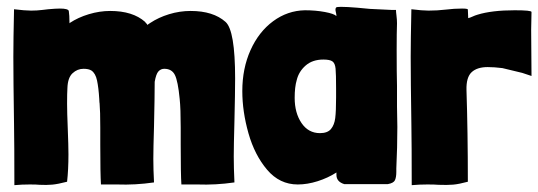

<svg xmlns="http://www.w3.org/2000/svg" viewBox="-20 -532 1573 561"><path d="M184 -465Q208 -481 239.5 -490.5Q271 -500 302 -500Q368 -500 404 -468Q404 -467 410 -461Q411 -461 410 -460.5Q409 -460 410 -459L419 -465Q443 -481 474 -490.5Q505 -500 537 -500Q603 -500 639 -468Q667 -443 667 -303Q667 -262 665 -178Q663 -106 663 -75Q663 -41 665 1Q610 9 557 7H510Q508 -23 508 -109V-159Q508 -215 505 -243Q500 -295 491 -313Q482 -331 460 -331Q450 -331 443 -323.5Q436 -316 432 -293Q432 -251 430 -163Q428 -97 428 -68Q428 -37 430 1Q375 9 322 7H275Q273 -23 273 -109V-159Q273 -208 271 -230Q271 -231 270.5 -233.5Q270 -236 270 -243Q268 -276 263.5 -297Q259 -318 247 -326Q239 -331 224 -331Q206 -331 192 -318Q178 -305 177 -275Q176 -260 176 -229Q176 -204 178 -156Q180 -106 180 -81Q180 -36 176 -1Q149 6 132.5 7.5Q116 9 96 8Q87 7 67 7Q44 7 22 9Q22 -111 21 -169Q19 -299 19 -366Q19 -415 21 -505Q53 -501 71 -501Q88 -501 104 -503L121 -505Q143 -507 155 -507Q179 -507 181 -500Q183 -488 183 -465V-464Q184 -464 183.5 -464.5Q183 -465 184 -465Z M1140 -464Q1139 -438 1139 -386Q1139 -316 1140 -281V-221L1141 -161Q1141 -102 1138 -40V-30Q1138 -14 1134 -5.5Q1130 3 1113 6H986Q963 -1 963 -21V-28Q938 -12 908 -2.5Q878 7 850 7Q797 7 760.5 -36Q724 -79 706 -142.5Q688 -206 688 -266Q688 -332 712 -385.5Q736 -439 778 -470Q820 -501 871 -502Q902 -502 929 -497Q956 -492 963 -485Q963 -490 961 -498Q959 -506 962 -510Q964 -512 976 -512Q994 -512 1023.5 -509.5Q1053 -507 1061 -506L1124 -503H1137Q1137 -498 1138.5 -486Q1140 -474 1140 -464ZM915 -143Q937 -143 947 -155Q957 -167 959.5 -187Q962 -207 962 -247V-273Q962 -316 960.5 -331.5Q959 -347 951.5 -352.5Q944 -358 925 -358Q893 -358 873 -340.5Q853 -323 847 -298Q841 -278 841 -246Q841 -202 861 -172.5Q881 -143 915 -143Z M1375 -489Q1417 -502 1484 -502Q1533 -502 1533 -497L1532 -445L1533 -310L1506 -319L1448 -333Q1424 -336 1405 -336Q1374 -336 1358 -321Q1342 -306 1343 -269Q1347 -146 1347 -1Q1321 6 1304 7.5Q1287 9 1261 8Q1251 7 1229 7Q1205 7 1183 9Q1183 -111 1182 -169Q1180 -299 1180 -366Q1180 -415 1182 -505Q1214 -501 1232 -501Q1258 -501 1283 -504Q1307 -507 1330 -507Q1347 -507 1347 -504L1348 -480V-479Q1353 -480 1360.5 -483.5Q1368 -487 1375 -489Z"/></svg>

Font: Londrina Solid Black
Style: Regular
Weight: 900
Designer: Marcelo Magalhaes
Foundry: Marcelo Magalhães
Version: Version 1.002